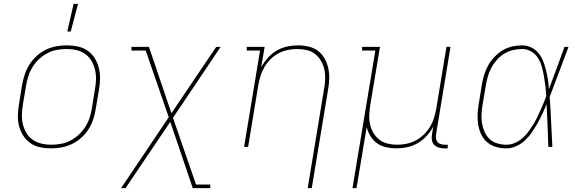

<svg xmlns="http://www.w3.org/2000/svg" viewBox="-20 -764 3040 999"><path d="M246 8Q216 8 188 2Q160 -4 138 -19.5Q116 -35 101 -58Q86 -81 79 -108.5Q72 -136 73 -165Q74 -194 79 -223L95 -323Q100 -350 109 -377Q118 -404 133.5 -428.5Q149 -453 171 -473Q193 -493 219 -505.5Q245 -518 272.5 -523Q300 -528 327 -528Q357 -528 385 -522Q413 -516 435.5 -500.5Q458 -485 472.5 -462Q487 -439 494 -411.5Q501 -384 500.5 -355Q500 -326 495 -297L478 -197Q474 -170 465 -143Q456 -116 440.5 -91.5Q425 -67 402.5 -47Q380 -27 354 -14.5Q328 -2 300.5 3Q273 8 246 8ZM247 -11Q271 -11 296.5 -15.5Q322 -20 345.5 -32Q369 -44 389 -62.5Q409 -81 423.5 -103.5Q438 -126 446 -150.5Q454 -175 458 -200L474 -300Q479 -326 479.5 -352Q480 -378 474 -402.5Q468 -427 455.5 -448Q443 -469 423.5 -483Q404 -497 379 -503Q354 -509 327 -509Q303 -509 277 -504.5Q251 -500 228 -488Q205 -476 184.5 -457.5Q164 -439 150 -416.5Q136 -394 128 -369.5Q120 -345 116 -320L99 -220Q95 -194 94 -168Q93 -142 99 -117.5Q105 -93 117.5 -72Q130 -51 150 -37Q170 -23 195 -17Q220 -11 247 -11ZM330 -600 363 -744H386L348 -600Z M610 215 858 -154 738 -501H664V-520H755L872 -175L1105 -520H1128L880 -151L1000 196H1074V215H983L866 -130L633 215Z M1581 215 1666 -300Q1671 -325 1672 -351Q1673 -377 1668 -401Q1663 -425 1651 -446Q1639 -467 1620.5 -482Q1602 -497 1577.5 -503Q1553 -509 1527 -509Q1503 -509 1478 -504Q1453 -499 1430 -487Q1407 -475 1388 -456.5Q1369 -438 1356 -415.5Q1343 -393 1335.5 -369Q1328 -345 1324 -321L1271 0H1250L1333 -501H1264V-520H1357L1339 -415Q1354 -441 1374 -463.5Q1394 -486 1420 -501Q1446 -516 1474.5 -522Q1503 -528 1531 -528Q1559 -528 1586.5 -521.5Q1614 -515 1635 -499Q1656 -483 1669 -459.5Q1682 -436 1688 -409Q1694 -382 1693 -353.5Q1692 -325 1687 -297L1602 215Z M1814 215 1933 -501H1864V-520H1957L1907 -220Q1903 -195 1901.5 -169Q1900 -143 1905 -119Q1910 -95 1922 -74Q1934 -53 1953 -38Q1972 -23 1996.5 -17Q2021 -11 2047 -11Q2071 -11 2095.5 -16Q2120 -21 2143 -33Q2166 -45 2185 -63.5Q2204 -82 2217.5 -104.5Q2231 -127 2238.5 -151Q2246 -175 2250 -199L2303 -520H2324L2249 -66Q2247 -55 2248.5 -44Q2250 -33 2256.5 -25Q2263 -17 2273.5 -14Q2284 -11 2295 -11H2310L2309 8H2291Q2276 8 2262 3.5Q2248 -1 2238.5 -11Q2229 -21 2227 -36Q2225 -51 2228 -66L2234 -105Q2220 -79 2199.5 -56.5Q2179 -34 2153 -19Q2127 -4 2098.5 2Q2070 8 2042 8Q2015 8 1988.5 2Q1962 -4 1941.5 -19Q1921 -34 1907.5 -56Q1894 -78 1888 -103L1835 215Z M2615 8Q2587 8 2561 0.5Q2535 -7 2515.5 -23.5Q2496 -40 2484.5 -63.5Q2473 -87 2468.5 -113.5Q2464 -140 2465 -168Q2466 -196 2471 -223L2487 -323Q2491 -349 2499 -374.5Q2507 -400 2520 -423.5Q2533 -447 2552.5 -467.5Q2572 -488 2595 -502Q2618 -516 2644.5 -522Q2671 -528 2696 -528Q2722 -528 2744.5 -517Q2767 -506 2782 -487.5Q2797 -469 2806 -446Q2815 -423 2821 -399Q2827 -375 2831 -350Q2835 -325 2836 -300Q2857 -355 2877 -410Q2897 -465 2917 -520H2938Q2913 -455 2889 -389.5Q2865 -324 2840 -260Q2845 -195 2847.5 -130Q2850 -65 2854 0H2833Q2831 -55 2829 -111Q2827 -167 2824 -222Q2814 -197 2802.5 -172.5Q2791 -148 2777.5 -124Q2764 -100 2748.5 -77Q2733 -54 2712.5 -34.5Q2692 -15 2666 -3.5Q2640 8 2615 8ZM2615 -11Q2636 -11 2656 -19Q2676 -27 2693.5 -41Q2711 -55 2724 -72Q2737 -89 2749 -107.5Q2761 -126 2771 -145.5Q2781 -165 2789.5 -184.5Q2798 -204 2806.5 -223.5Q2815 -243 2822 -263Q2821 -289 2818 -314.5Q2815 -340 2810.5 -365.5Q2806 -391 2799.5 -415.5Q2793 -440 2780 -461Q2767 -482 2745 -495.5Q2723 -509 2696 -509Q2673 -509 2649 -503.5Q2625 -498 2604 -485Q2583 -472 2565.5 -452.5Q2548 -433 2536.5 -411.5Q2525 -390 2518.5 -367Q2512 -344 2508 -320L2491 -220Q2487 -195 2485.5 -170.5Q2484 -146 2488 -122.5Q2492 -99 2501.5 -77.5Q2511 -56 2527.5 -40.5Q2544 -25 2567.5 -18Q2591 -11 2615 -11Z"/></svg>

Font: Iosevka HT Thin Extended
Style: Italic
Weight: 100
Width: 7
Italic angle: -9°
Monospace: yes
Designer: Belleve Invis
Foundry: Belleve Invis
Version: Version 32.3.0; ttfautohint (v1.8.4)